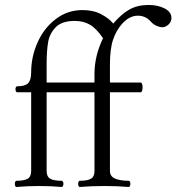

<svg xmlns="http://www.w3.org/2000/svg" viewBox="-20 -746 707 770"><path d="M39.6 -8.8Q39.6 -13.7 41.3 -17.3Q43 -21 45.9 -21Q77.1 -21 91.1 -29.3Q105 -37.6 105 -60.5V-376H48.8Q45.9 -376 43.9 -379.6Q42 -383.3 42 -388.2Q42 -393.1 43.9 -396.5Q45.9 -399.9 48.8 -399.9Q80.6 -399.9 92.8 -412.4Q105 -424.8 105 -456.5Q105 -518.1 130.6 -575.7Q156.2 -633.3 203.4 -669.4Q250.5 -705.6 311 -705.6Q355 -705.6 386.7 -688.5Q418.5 -671.4 434.1 -651.4Q467.3 -690.4 499.8 -708.3Q532.2 -726.1 576.2 -726.1Q612.8 -726.1 640.1 -712.2Q667.5 -698.2 667.5 -673.8Q667.5 -662.6 661.4 -654.1Q655.3 -645.5 647 -641.1Q638.7 -636.7 631.8 -636.7Q621.1 -636.7 608.2 -642.3Q595.2 -647.9 585.4 -658.7Q564 -683.1 533.2 -683.1Q497.6 -683.1 467.8 -648.4Q446.3 -624 433.6 -587.2Q420.9 -550.3 420.9 -485.8V-415H543.9Q547.9 -415 549.8 -409.2Q551.8 -403.3 551.8 -395.5Q551.8 -387.7 549.8 -381.8Q547.9 -376 543.9 -376H420.9V-60.5Q420.9 -38.6 441.4 -29.8Q461.9 -21 496.1 -21Q499 -21 501 -17.3Q502.9 -13.7 502.9 -8.8Q502.9 -3.9 501 0Q499 3.9 496.1 3.9Q452.6 0 397.9 0Q343.3 0 299.8 3.9Q296.9 3.9 295.2 0.2Q293.5 -3.4 293.5 -8.8Q293.5 -13.7 295.2 -17.3Q296.9 -21 299.8 -21Q331.1 -21 345 -29.3Q358.9 -37.6 358.9 -60.5V-376H167V-60.5Q167 -37.6 181.4 -29.3Q195.8 -21 227.5 -21Q230.5 -21 232.4 -17.3Q234.4 -13.7 234.4 -8.8Q234.4 -3.9 232.4 0Q230.5 3.9 227.5 3.9Q187 0 136.7 0Q86.4 0 45.9 3.9Q43 3.9 41.3 0.2Q39.6 -3.4 39.6 -8.8ZM358.9 -415V-449.7Q358.9 -521.5 393.1 -592.8Q366.7 -631.8 340.6 -647Q314.5 -662.1 279.8 -662.1Q228 -662.1 203.4 -636.7Q178.7 -611.3 172.9 -576.4Q167 -541.5 167 -488.8V-415Z"/></svg>

Font: JuniusX Light
Style: Regular
Weight: 300
Designer: Peter S. Baker
Foundry: Briery Creek Software
Version: Version 1.008